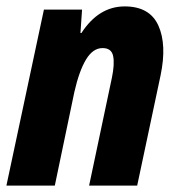

<svg xmlns="http://www.w3.org/2000/svg" viewBox="-25 -579 555 599"><path d="M-5 0 112 -549H231L226 -476H229Q283 -559 364 -559Q442 -559 469 -499.5Q496 -440 476 -344L403 0H253L324 -336Q333 -379 328 -404Q323 -429 295 -429Q265 -429 243.5 -393.5Q222 -358 207 -292L146 0Z"/></svg>

Font: Noto Sans Condensed ExtraBold
Style: Italic
Weight: 800
Width: 3
Italic angle: -12°
Designer: Monotype Design Team
Foundry: Monotype Imaging Inc.
Version: Version 2.013; ttfautohint (v1.8.4.7-5d5b)